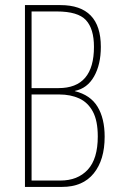

<svg xmlns="http://www.w3.org/2000/svg" viewBox="-20 -734 470 754"><path d="M217 -714Q376 -714 376 -550Q376 -481 349.5 -434Q323 -387 274 -377V-376Q335 -361 363 -315Q391 -269 391 -197Q391 -106 348 -53Q305 0 224 0H78V-714ZM210 -388Q349 -388 349 -550Q349 -621 317.5 -655Q286 -689 203 -689H104V-388ZM104 -363V-25H217Q285 -25 324.5 -67.5Q364 -110 364 -198Q364 -260 344.5 -296Q325 -332 291 -347.5Q257 -363 213 -363Z"/></svg>

Font: Noto Sans Gurmukhi ExtraCondensed Thin
Style: Regular
Weight: 100
Width: 2
Designer: Jelle Bosma - Monotype Design Team
Foundry: Monotype Imaging Inc.
Version: Version 2.004; ttfautohint (v1.8.4.7-5d5b)